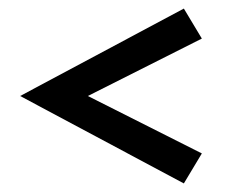

<svg xmlns="http://www.w3.org/2000/svg" viewBox="-20 -525 550 448"><path d="M409 -97 27 -301 409 -505 451 -435 185 -301 451 -167Z"/></svg>

Font: Manuale
Style: Bold Italic
Weight: 700
Italic angle: -11°
Version: Version 1.002